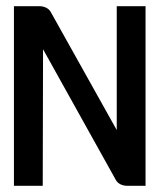

<svg xmlns="http://www.w3.org/2000/svg" viewBox="-20 -600 520 620"><path d="M25 0H118L119 -441L354 -19C361 -6 376 0 391 0H450V-580H357V-180L144 -561C137 -574 122 -580 107 -580H25Z"/></svg>

Font: Charger Pro
Style: ExBd
Weight: 400
Designer: Jasper
Foundry: Cannot Into Space Fonts
Version: Version 1.09